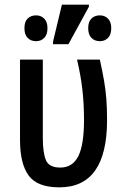

<svg xmlns="http://www.w3.org/2000/svg" viewBox="-20 -796 539 825"><path d="M235 9Q140 9 103 -42Q66 -93 66 -194V-540H164V-202Q164 -141 177 -108.5Q190 -76 239 -76Q292 -76 316.5 -125Q341 -174 341 -280Q341 -349 334 -410.5Q327 -472 311 -540H409Q420 -490 427 -450Q434 -410 437 -370Q440 -330 440 -280Q440 9 235 9ZM208 -606V-618L246 -776H362V-767L274 -606ZM135 -619Q113 -619 99 -633Q85 -647 85 -675Q85 -703 99 -716.5Q113 -730 135 -730Q156 -730 170 -716Q184 -702 184 -675Q184 -647 170 -633Q156 -619 135 -619ZM409 -619Q387 -619 373 -633Q359 -647 359 -675Q359 -703 373 -716.5Q387 -730 409 -730Q430 -730 444 -716Q458 -702 458 -675Q458 -647 444 -633Q430 -619 409 -619Z"/></svg>

Font: Noto Sans Condensed Medium
Style: Regular
Weight: 500
Width: 3
Designer: Monotype Design Team
Foundry: Monotype Imaging Inc.
Version: Version 2.013; ttfautohint (v1.8.4.7-5d5b)